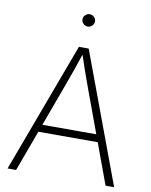

<svg xmlns="http://www.w3.org/2000/svg" viewBox="-98 -986 829 1057"><g transform="rotate(10 316.5 -457.5)"><path d="M18.6 0 289.1 -727.5H343.8L614.3 0H566.4L374.5 -521Q359.9 -561 344 -606.2Q328.1 -651.4 309.6 -708H322.8Q304.2 -651.4 288.1 -606Q272 -560.5 257.8 -521L66.4 0ZM135.7 -228.5V-270H497.1V-228.5ZM316.9 -845.7Q302.7 -845.7 292.5 -856Q282.2 -866.2 282.2 -880.4Q282.2 -894.5 292.5 -904.5Q302.7 -914.6 316.9 -914.6Q331.5 -914.6 341.8 -904.5Q352.1 -894.5 352.1 -880.4Q352.1 -866.2 341.8 -856Q331.5 -845.7 316.9 -845.7Z"/></g></svg>

Font: Inter 24pt ExtraLight
Style: Regular
Weight: 250
Designer: Rasmus Andersson
Foundry: rsms
Version: Version 4.001;git-66647c0bb